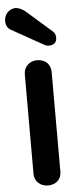

<svg xmlns="http://www.w3.org/2000/svg" viewBox="-63 -977 430 1026"><g transform="rotate(-5 152.0 -464.0)"><path d="M112 -922C96 -935 79 -942 62 -944C29 -944 0 -916 0 -880C0 -857 9 -840 27 -830L195 -736C202 -733 208 -728 219 -728C249 -728 264 -741 264 -768C264 -782 259 -794 248 -803ZM152 16C195 16 224 -11 224 -51V-587C224 -628 195 -656 152 -656C112 -656 80 -628 80 -587V-51C80 -12 112 16 152 16Z"/></g></svg>

Font: Dongle
Style: Bold
Weight: 700
Designer: Yanghee Ryu
Foundry: Yanghee Ryu
Version: Version 2.000